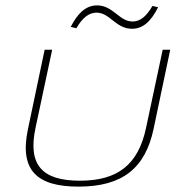

<svg xmlns="http://www.w3.org/2000/svg" viewBox="-20 -685 653 714"><path d="M84 -205C51 -50 119 9 272 9C436 9 520 -60 551 -205L613 -500H585L523 -209C494 -72 417 -13 277 -13C136 -13 83 -72 112 -209L174 -500H146ZM243 -585 264 -580C286 -618 310 -638 339 -638C389 -638 410 -578 471 -578C509 -578 540 -602 568 -658L547 -663C525 -625 502 -605 473 -605C423 -605 401 -665 341 -665C297 -665 267 -632 243 -585Z"/></svg>

Font: LT Wave Thin
Style: Italic
Weight: 100
Designer: Daniel Lyons
Version: Version 2.5 (Glyphs App)